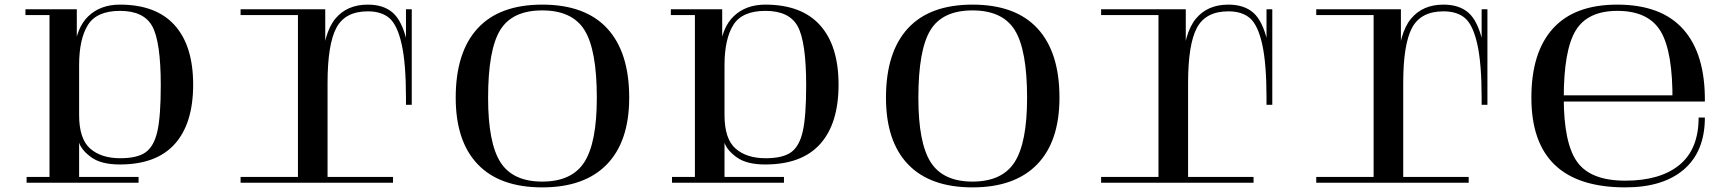

<svg xmlns="http://www.w3.org/2000/svg" viewBox="-20 -790 7480 830"><path d="M499 -743Q602 -743 638.5 -676Q675 -609 675 -421Q675 -288 660.5 -223Q646 -158 610 -132Q574 -106 500 -106Q417 -106 369.5 -148Q322 -190 322 -293V-508Q322 -621 360 -682Q398 -743 499 -743ZM301 -569 312 -564V-750H194V-25H95V0H322V-173Q333 -140 375.5 -109.5Q418 -79 498 -79Q656 -79 735.5 -167.5Q815 -256 815 -424Q815 -592 735 -681Q655 -770 498 -770Q415 -770 362.5 -720.5Q310 -671 301 -569ZM273 0H579V-25H273ZM90 -725H246V-750H90Z M1760 -367 1735 -366Q1735 -515 1716.5 -598Q1698 -681 1664 -711Q1630 -741 1570 -741Q1472 -741 1434 -669.5Q1396 -598 1396 -431L1370 -502Q1379 -648 1429.5 -709Q1480 -770 1570 -770Q1638 -770 1678 -735Q1718 -700 1739 -611Q1760 -522 1760 -367ZM1396 0H1268V-750H1386V-585L1396 -565ZM1320 0H1020V-25H1320ZM1020 -725V-750H1320V-725ZM1679 -25V0H1373V-25ZM1760 -750V-337H1735V-750Z M2324 -770Q2139 -770 2044.5 -667Q1950 -564 1950 -368Q1950 -179 2045.5 -79.5Q2141 20 2324 20Q2507 20 2603.5 -79.5Q2700 -179 2700 -368Q2700 -564 2605 -667Q2510 -770 2324 -770ZM2560 -367Q2560 -173 2506 -89Q2452 -5 2324 -5Q2197 -5 2143.5 -88.5Q2090 -172 2090 -367Q2090 -574 2142 -659.5Q2194 -745 2324 -745Q2454 -745 2507 -659.5Q2560 -574 2560 -367Z M3289 -743Q3392 -743 3428.5 -676Q3465 -609 3465 -421Q3465 -288 3450.5 -223Q3436 -158 3400 -132Q3364 -106 3290 -106Q3207 -106 3159.5 -148Q3112 -190 3112 -293V-508Q3112 -621 3150 -682Q3188 -743 3289 -743ZM3091 -569 3102 -564V-750H2984V-25H2885V0H3112V-173Q3123 -140 3165.5 -109.5Q3208 -79 3288 -79Q3446 -79 3525.5 -167.5Q3605 -256 3605 -424Q3605 -592 3525 -681Q3445 -770 3288 -770Q3205 -770 3152.5 -720.5Q3100 -671 3091 -569ZM3063 0H3369V-25H3063ZM2880 -725H3036V-750H2880Z M4184 -770Q3999 -770 3904.5 -667Q3810 -564 3810 -368Q3810 -179 3905.5 -79.5Q4001 20 4184 20Q4367 20 4463.5 -79.5Q4560 -179 4560 -368Q4560 -564 4465 -667Q4370 -770 4184 -770ZM4420 -367Q4420 -173 4366 -89Q4312 -5 4184 -5Q4057 -5 4003.5 -88.5Q3950 -172 3950 -367Q3950 -574 4002 -659.5Q4054 -745 4184 -745Q4314 -745 4367 -659.5Q4420 -574 4420 -367Z M5480 -367 5455 -366Q5455 -515 5436.5 -598Q5418 -681 5384 -711Q5350 -741 5290 -741Q5192 -741 5154 -669.5Q5116 -598 5116 -431L5090 -502Q5099 -648 5149.5 -709Q5200 -770 5290 -770Q5358 -770 5398 -735Q5438 -700 5459 -611Q5480 -522 5480 -367ZM5116 0H4988V-750H5106V-585L5116 -565ZM5040 0H4740V-25H5040ZM4740 -725V-750H5040V-725ZM5399 -25V0H5093V-25ZM5480 -750V-337H5455V-750Z M6410 -367 6385 -366Q6385 -515 6366.5 -598Q6348 -681 6314 -711Q6280 -741 6220 -741Q6122 -741 6084 -669.5Q6046 -598 6046 -431L6020 -502Q6029 -648 6079.5 -709Q6130 -770 6220 -770Q6288 -770 6328 -735Q6368 -700 6389 -611Q6410 -522 6410 -367ZM6046 0H5918V-750H6036V-585L6046 -565ZM5970 0H5670V-25H5970ZM5670 -725V-750H5970V-725ZM6329 -25V0H6023V-25ZM6410 -750V-337H6385V-750Z M7323 -282Q7323 -145 7240 -77Q7157 -9 7006 -9Q6856 -9 6798 -90Q6740 -171 6740 -367Q6740 -573 6791.5 -658Q6843 -743 6972 -743Q7106 -743 7159 -654.5Q7212 -566 7210 -351H7350Q7352 -556 7257 -663Q7162 -770 6971 -770Q6787 -770 6693.5 -667Q6600 -564 6600 -368Q6600 20 7006 20Q7170 20 7260 -58Q7350 -136 7350 -282ZM7236 -378H6716L6718 -351H7236Z"/></svg>

Font: Solide Mirage
Style: Mono
Weight: 400
Width: 6
Designer: Jérémy Landes
Foundry: Velvetyne Type Foundry
Version: Version 1.1